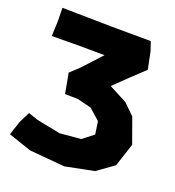

<svg xmlns="http://www.w3.org/2000/svg" viewBox="-123 -589 782 858"><g transform="rotate(20 268.0 -160.5)"><path d="M28.3 -492.2 29.3 -423.8 26.4 -357.4 153.3 -358.4 277.3 -357.4 194.3 -267.6 153.3 -229.5 164.1 -170.9 170.9 -133.8 231.4 -132.8 298.8 -116.2 350.6 -70.3 359.4 -9.8 307.6 30.3 208 39.1 94.7 16.6 48.8 1 22.5 53.7 1 119.1 110.4 156.2 278.3 170.9 415 143.6 494.1 86.9 530.3 -23.4 487.3 -142.6 436.5 -192.4 350.6 -237.3 416 -300.8 481.4 -362.3 464.8 -443.4 450.2 -487.3 262.7 -488.3Z"/></g></svg>

Font: MaokenAssortedSans-Lite
Style: Lite
Weight: 400
Version: Version 1.400